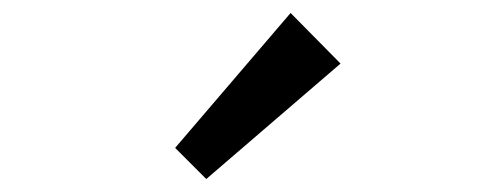

<svg xmlns="http://www.w3.org/2000/svg" viewBox="-20 -971 765 296"><path d="M505 -873 298 -695 250 -743 428 -951Z"/></svg>

Font: Sinkin Sans 500 Medium
Style: 500 Medium
Weight: 500
Designer: Keith Bates
Foundry: K-Type
Version: Sinkin Sans (version 1.0)  by Keith Bates   •   © 2014   www